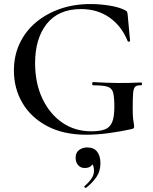

<svg xmlns="http://www.w3.org/2000/svg" viewBox="-20 -656 757 952"><path d="M408 12Q295 12 214.5 -30.5Q134 -73 91.5 -145Q49 -217 49 -306Q49 -380 77.5 -440.5Q106 -501 157.5 -544.5Q209 -588 278 -612Q347 -636 429 -636Q474 -636 521.5 -628.5Q569 -621 599 -606Q608 -602 610 -597.5Q612 -593 613 -583L625 -453Q625 -451 620 -449.5Q615 -448 613 -452Q583 -527 523 -569Q463 -611 382 -611Q270 -611 212 -538Q154 -465 154 -343Q154 -243 190.5 -166.5Q227 -90 289.5 -47.5Q352 -5 432 -5Q474 -5 499 -14Q524 -23 535.5 -49Q547 -75 547 -126Q547 -174 541 -196.5Q535 -219 513.5 -226Q492 -233 443 -233Q437 -233 437 -241Q437 -249 442 -249Q509 -245 564 -244.5Q619 -244 679 -247Q684 -247 684 -240Q684 -233 679 -233Q660 -234 651 -226.5Q642 -219 640 -194Q638 -169 638 -116Q638 -83 640 -67Q642 -51 643.5 -43.5Q645 -36 645 -28Q645 -22 642.5 -20Q640 -18 633 -16Q579 -4 520.5 4Q462 12 408 12ZM407 275Q403 277 399.5 273Q396 269 400 266Q419 250 432.5 231Q446 212 446 191Q446 168 438 159.5Q430 151 418 149L442 134Q443 155 432.5 166Q422 177 400 177Q380 177 367.5 163Q355 149 355 126Q355 100 372.5 87.5Q390 75 412 75Q445 75 461.5 96Q478 117 478 153Q478 193 458 222Q438 251 407 275Z"/></svg>

Font: Cormorant SemiBold
Style: Regular
Weight: 600
Designer: Christian Thalmann (Catharsis Fonts)
Foundry: Catharsis Fonts
Version: Version 4.000